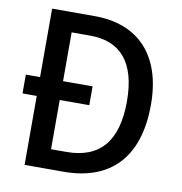

<svg xmlns="http://www.w3.org/2000/svg" viewBox="-80 -789 818 864"><g transform="rotate(10 329.0 -357.0)"><path d="M284 -714H89V-401H24V-315H89V0H267C481 0 602 -124 602 -365C602 -593 481 -714 284 -714ZM279 -624C416 -624 493 -541 493 -361C493 -181 418 -90 264 -90H194V-315H329V-401H194V-624Z"/></g></svg>

Font: Noto Sans SemiCondensed Medium
Style: Regular
Weight: 500
Width: 4
Designer: Monotype Design Team
Foundry: Monotype Imaging Inc.
Version: Version 2.013